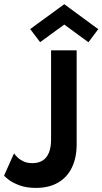

<svg xmlns="http://www.w3.org/2000/svg" viewBox="-34 -906 500 938"><path d="M340.5 -202Q340.5 -135 317 -87Q293.5 -39 249 -13.5Q204.5 12 142 12Q95.5 12 62.2 -0.2Q29 -12.5 9.8 -27Q-9.5 -41.5 -14 -48.5L34.5 -156.5Q40.5 -148 52 -136.8Q63.5 -125.5 81.5 -117.2Q99.5 -109 124.5 -109Q153.5 -109 173.8 -121.5Q194 -134 204.8 -159.8Q215.5 -185.5 215.5 -224V-660H340.5ZM162 -700 113.5 -764 280 -885.5 446 -763.5 398 -699.5 280 -786Z"/></svg>

Font: League Spartan Thin SemiBold
Style: Regular
Weight: 600
Version: Version 2.002